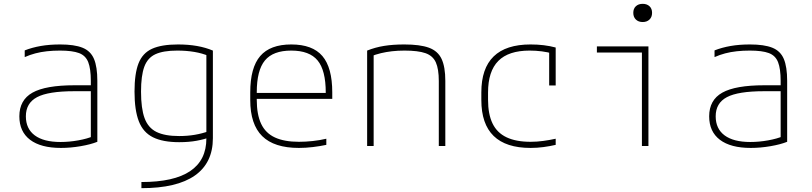

<svg xmlns="http://www.w3.org/2000/svg" viewBox="-20 -762 4240 1002"><path d="M298 10Q193 10 137 -32.5Q81 -75 81 -155Q81 -240 149.5 -278.5Q218 -317 369 -317H470V-286H368Q232 -286 173.5 -255Q115 -224 115 -155Q115 -90 161.5 -55.5Q208 -21 296 -21Q341 -21 388.5 -29.5Q436 -38 468 -52L454 -31V-340Q454 -403 440.5 -437.5Q427 -472 392.5 -485Q358 -498 293 -498Q257 -498 225 -494.5Q193 -491 164.5 -483.5Q136 -476 109 -464V-499Q147 -514 192.5 -522Q238 -530 294 -530Q368 -530 410.5 -513Q453 -496 470.5 -454.5Q488 -413 488 -340V-22Q453 -8 400.5 1Q348 10 298 10Z M718 188Q888 188 972.5 131Q1057 74 1057 -39V-494L1071 -469Q1036 -484 994.5 -491Q953 -498 905 -498Q832 -498 791 -479Q750 -460 733 -413.5Q716 -367 716 -284Q716 -196 734.5 -145.5Q753 -95 796.5 -73.5Q840 -52 915 -52Q958 -52 996.5 -58.5Q1035 -65 1071 -78L1079 -47Q1047 -35 1006.5 -27.5Q966 -20 915 -20Q830 -20 778.5 -45.5Q727 -71 704.5 -129Q682 -187 682 -284Q682 -378 703 -431.5Q724 -485 773.5 -507.5Q823 -530 909 -530Q1016 -530 1091 -498V-41Q1091 88 997 154Q903 220 718 220Z M1540 10Q1411 10 1348.5 -51.5Q1286 -113 1286 -240V-280Q1286 -409 1338 -469.5Q1390 -530 1500 -530Q1611 -530 1662.5 -469.5Q1714 -409 1714 -280V-246H1305V-277H1693L1680 -263V-279Q1680 -395 1637.5 -446.5Q1595 -498 1500 -498Q1405 -498 1362.5 -446.5Q1320 -395 1320 -280V-241Q1320 -164 1343 -115.5Q1366 -67 1415 -44.5Q1464 -22 1540 -22Q1575 -22 1612 -26Q1649 -30 1683 -38V-6Q1650 1 1612.5 5.5Q1575 10 1540 10Z M1896 -498Q1938 -515 1984.5 -522.5Q2031 -530 2090 -530Q2172 -530 2218.5 -513Q2265 -496 2284.5 -454.5Q2304 -413 2304 -340V0H2270V-339Q2270 -402 2254.5 -436.5Q2239 -471 2200.5 -484.5Q2162 -498 2091 -498Q2056 -498 2025.5 -494.5Q1995 -491 1968 -484.5Q1941 -478 1913 -467L1930 -490V0H1896Z M2749 10Q2492 10 2492 -240V-280Q2492 -530 2749 -530Q2821 -530 2880 -514V-316H2846V-506L2865 -482Q2839 -490 2807.5 -494Q2776 -498 2744 -498Q2634 -498 2580.5 -444Q2527 -390 2527 -279V-241Q2527 -166 2550.5 -117.5Q2574 -69 2623.5 -45.5Q2673 -22 2749 -22Q2782 -22 2815 -26.5Q2848 -31 2880 -38V-6Q2850 1 2816.5 5.5Q2783 10 2749 10Z M3330 0V-488H3095V-520H3364V0ZM3334 -647Q3312 -647 3298.5 -660Q3285 -673 3285 -695Q3285 -717 3298.5 -729.5Q3312 -742 3334 -742Q3356 -742 3369.5 -729.5Q3383 -717 3383 -695Q3383 -673 3369.5 -660Q3356 -647 3334 -647Z M3898 10Q3793 10 3737 -32.5Q3681 -75 3681 -155Q3681 -240 3749.5 -278.5Q3818 -317 3969 -317H4070V-286H3968Q3832 -286 3773.5 -255Q3715 -224 3715 -155Q3715 -90 3761.5 -55.5Q3808 -21 3896 -21Q3941 -21 3988.5 -29.5Q4036 -38 4068 -52L4054 -31V-340Q4054 -403 4040.5 -437.5Q4027 -472 3992.5 -485Q3958 -498 3893 -498Q3857 -498 3825 -494.5Q3793 -491 3764.5 -483.5Q3736 -476 3709 -464V-499Q3747 -514 3792.5 -522Q3838 -530 3894 -530Q3968 -530 4010.5 -513Q4053 -496 4070.5 -454.5Q4088 -413 4088 -340V-22Q4053 -8 4000.5 1Q3948 10 3898 10Z"/></svg>

Font: M PLUS Code Latin Expanded ExtraLight
Style: Regular
Weight: 250
Width: 7
Designer: Coji Morishita
Foundry: UNDERFOREST DESIGN
Version: Version 1.002; ttfautohint (v1.8.3)